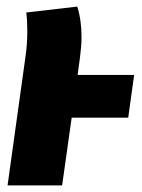

<svg xmlns="http://www.w3.org/2000/svg" viewBox="-20 -564 431 584"><path d="M370 -206H198L169 0H3L57 -388Q63 -426 63 -470Q63 -502 60 -526L215 -544Q228 -503 228 -450Q228 -425 223 -387L216 -336H388Z"/></svg>

Font: Fira Sans Extra Condensed ExtraBold
Style: Italic
Weight: 800
Width: 3
Italic angle: -8°
Designer: Carrois Corporate & Edenspiekermann AG
Foundry: Carrois Corporate GbR & Edenspiekermann AG
Version: Version 4.203